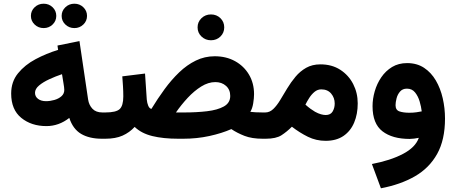

<svg xmlns="http://www.w3.org/2000/svg" viewBox="-20 -745 2449 1031"><path d="M311 -659.7Q311 -687 331.1 -706.1Q351.1 -725.1 379.4 -725.1Q407.7 -725.1 427.5 -706.1Q447.3 -687 447.3 -659.7Q447.3 -632.3 427.5 -613.3Q407.7 -594.2 379.4 -594.2Q351.1 -594.2 331.1 -613.3Q311 -632.3 311 -659.7ZM146 -659.7Q146 -687 166 -706.1Q186 -725.1 214.4 -725.1Q242.7 -725.1 262.5 -706.1Q282.2 -687 282.2 -659.7Q282.2 -632.3 262.5 -613.3Q242.7 -594.2 214.4 -594.2Q186 -594.2 166 -613.3Q146 -632.3 146 -659.7ZM527.8 0Q459.5 0 415.5 -26.1Q371.6 -52.2 352.1 -111.8Q295.9 -67.9 229.5 -67.9Q148.4 -67.9 94.2 -112.1Q40 -156.2 40 -242.7Q40 -306.2 76.7 -351.3Q113.3 -396.5 171.1 -427.2Q229 -458 292 -477.1L288.6 -500.5L406.7 -524.4L453.1 -210.9Q457.5 -181.2 476.3 -161.1Q495.1 -141.1 529.8 -141.1H544.9V0ZM325.2 -262.2Q325.2 -269 324 -277.6Q322.8 -286.1 321.3 -295.4L313 -346.7Q278.3 -335 244.9 -319.6Q211.4 -304.2 189.7 -285.9Q168 -267.6 168 -246.6Q168 -226.6 184.3 -214.1Q200.7 -201.7 227.1 -201.7Q249.5 -201.7 272.2 -208.3Q294.9 -214.8 310.1 -228.3Q325.2 -241.7 325.2 -262.2Z M1041 -598.1Q1041 -627.4 1062 -647.5Q1083 -667.5 1112.8 -667.5Q1143.1 -667.5 1163.6 -647.5Q1184.1 -627.4 1184.1 -598.1Q1184.1 -568.8 1163.6 -548.8Q1143.1 -528.8 1112.8 -528.8Q1083 -528.8 1062 -548.8Q1041 -568.8 1041 -598.1ZM963.4 0H937.5Q856.4 0 797.9 -14.4Q739.3 -28.8 703.1 -63.5Q675.8 -33.7 638.2 -16.8Q600.6 0 545.4 0H525.4L525.9 -141.1H545.4Q603.5 -141.1 622.8 -159.4Q642.1 -177.7 642.1 -227.1Q642.1 -254.9 640.4 -282Q638.7 -309.1 636.7 -335L758.8 -350.1L768.1 -210.9Q770 -191.4 776.1 -177Q782.2 -162.6 793 -160.2Q826.2 -214.8 863.3 -265.6Q900.4 -316.4 942.1 -356.4Q983.9 -396.5 1031.5 -419.7Q1079.1 -442.9 1132.8 -442.9Q1194.8 -442.9 1242.4 -416.5Q1290 -390.1 1317.1 -344.2Q1344.2 -298.3 1344.2 -239.3Q1344.2 -217.8 1339.6 -189.9Q1335 -162.1 1324.2 -144.5Q1335.4 -143.1 1351.6 -142.1Q1367.7 -141.1 1390.1 -141.1H1404.8V0H1390.6Q1332.5 0 1293 -15.4Q1253.4 -30.8 1222.2 -51.8Q1171.4 -29.3 1104.2 -14.6Q1037.1 0 963.4 0ZM1136.2 -304.2Q1098.6 -304.2 1060.5 -280.5Q1022.5 -256.8 987.8 -219.5Q953.1 -182.1 924.8 -141.1H969.2Q1035.2 -141.1 1091.6 -147.7Q1147.9 -154.3 1182.1 -173.3Q1216.3 -192.4 1216.3 -230Q1216.3 -263.7 1193.6 -283.9Q1170.9 -304.2 1136.2 -304.2Z M1728.5 11.2Q1677.7 11.2 1633.5 -10.5Q1589.4 -32.2 1547.4 -64.5Q1520.5 -37.6 1491.5 -18.8Q1462.4 0 1406.7 0H1385.3V-141.1H1404.3Q1428.2 -141.1 1447.5 -159.7Q1466.8 -178.2 1484.6 -207.8Q1502.4 -237.3 1522.2 -270.3Q1542 -303.2 1566.7 -332.8Q1591.3 -362.3 1624 -380.9Q1656.7 -399.4 1700.7 -399.4Q1762.2 -399.4 1807.1 -370.4Q1852.1 -341.3 1876.5 -293.7Q1900.9 -246.1 1900.9 -189.9Q1900.9 -132.3 1881.8 -86.9Q1862.8 -41.5 1824.5 -15.1Q1786.1 11.2 1728.5 11.2ZM1705.1 -265.1Q1685.1 -265.1 1668.9 -251.7Q1652.8 -238.3 1640.6 -219.2Q1628.4 -200.2 1620.1 -183.1Q1634.3 -170.4 1647 -161.1Q1659.7 -151.9 1671.4 -145Q1689 -135.3 1703.6 -131.3Q1718.3 -127.4 1729 -127.4Q1754.9 -127.4 1766.1 -146.2Q1777.3 -165 1777.3 -189Q1777.3 -219.7 1758.3 -242.4Q1739.3 -265.1 1705.1 -265.1Z M2369.6 -108.4Q2369.6 5.9 2327.4 81.5Q2285.2 157.2 2208 201.7Q2130.9 246.1 2025.4 266.1L1977.1 135.7Q2076.7 116.7 2143.8 81.5Q2210.9 46.4 2229 -4.9Q2216.8 -2.4 2203.6 -0.7Q2190.4 1 2179.7 1Q2086.9 1 2033.7 -40Q1980.5 -81.1 1980.5 -174.8Q1980.5 -213.9 1992.2 -254.6Q2003.9 -295.4 2027.3 -329.8Q2050.8 -364.3 2085.4 -385.3Q2120.1 -406.2 2166 -406.2Q2218.8 -406.2 2257.1 -380.9Q2295.4 -355.5 2320.3 -313Q2345.2 -270.5 2357.4 -217.3Q2369.6 -164.1 2369.6 -108.4ZM2177.7 -139.6Q2198.7 -139.6 2216.1 -142.1Q2233.4 -144.5 2244.6 -147Q2241.7 -171.9 2233.4 -200.2Q2225.1 -228.5 2208.7 -248.8Q2192.4 -269 2165 -269Q2141.6 -269 2128.2 -253.4Q2114.7 -237.8 2109.4 -216.8Q2104 -195.8 2104 -180.2Q2104 -153.8 2125.2 -146.7Q2146.5 -139.6 2177.7 -139.6Z"/></svg>

Font: Vazirmatn RD FD ExtraBold
Style: Regular
Weight: 800
Designer: Saber Rastikerdar
Foundry: Saber Rastikerdar
Version: Version 33.003